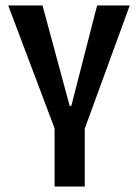

<svg xmlns="http://www.w3.org/2000/svg" viewBox="-20 -680 503 700"><path d="M179 0V-212L10 -660H135L234 -294H240L334 -660H453L289 -211V0Z"/></svg>

Font: Bricolage Grotesque 24pt Condensed Medium
Style: Regular
Weight: 500
Width: 3
Designer: Mathieu Triay
Foundry: Atelier Triay
Version: Version 1.001;gftools[0.9.33.dev8+g029e19f]